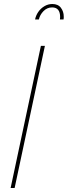

<svg xmlns="http://www.w3.org/2000/svg" viewBox="-20 -938 338 958"><path d="M184 -709H204L53 0H33ZM155 -841Q159 -861 171 -878.5Q183 -896 201.5 -907Q220 -918 241 -918Q270 -918 284 -899Q298 -880 298 -856Q298 -852 298 -848.5Q298 -845 297 -841H279Q279 -844 279.5 -847Q280 -850 280 -853Q280 -901 240 -901Q215 -901 197 -882.5Q179 -864 174 -841Z"/></svg>

Font: Raleway Thin Thin
Style: Italic
Weight: 250
Italic angle: -12°
Version: Version 4.026